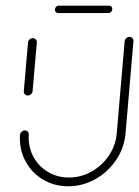

<svg xmlns="http://www.w3.org/2000/svg" viewBox="-20 -652 487 672"><path d="M77 -317.8Q70.7 -317.8 66.7 -322.2Q62.6 -326.7 63.3 -333L78.1 -503.3Q78.9 -509.6 83.7 -514.1Q88.5 -518.5 94.8 -518.5Q101.1 -518.5 105.4 -514.1Q109.6 -509.6 108.9 -503.3L94.1 -333Q93.7 -326.7 88.5 -322.2Q83.3 -317.8 77 -317.8ZM433 -523Q439.3 -523 443.5 -518.3Q447.8 -513.7 447 -507.4L419.3 -184.4Q414.8 -134.1 386.3 -91.9Q357.8 -49.6 313.3 -24.8Q268.9 0 218.9 0Q171.5 0 132.8 -22.2Q94.1 -44.4 71.9 -83Q49.6 -121.5 49.6 -167.8Q49.6 -175.6 50 -179.6Q50.7 -185.9 55.6 -190.7Q60.4 -195.6 67 -195.6Q73 -195.6 77.2 -191.1Q81.5 -186.7 80.7 -180.4L80.4 -171.1Q80.4 -132.2 98.7 -100.2Q117 -68.1 149.3 -49.4Q181.5 -30.7 221.1 -30.7Q263 -30.7 300 -51.3Q337 -71.9 360.9 -107.2Q384.8 -142.6 388.5 -184.4L416.3 -507.4Q417 -513.7 421.9 -518.3Q426.7 -523 433 -523ZM172.2 -617.8Q172.2 -623.7 176.3 -628Q180.4 -632.2 186.3 -632.2H361.5Q366.7 -632.2 369.8 -629.1Q373 -625.9 373 -620.7Q373 -614.8 368.9 -610.6Q364.8 -606.3 359.3 -606.3H183.7Q178.9 -606.3 175.6 -609.6Q172.2 -613 172.2 -617.8Z"/></svg>

Font: 26F Galaxy Sans Ultra Light
Style: Italic
Weight: 200
Italic angle: -5°
Designer: C₂₉H₂₅N₃O₅
Version: Version 1.200